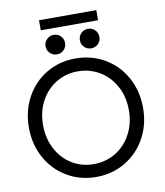

<svg xmlns="http://www.w3.org/2000/svg" viewBox="-104 -1081 1005 1173"><g transform="rotate(-10 398.0 -494.0)"><path d="M43.9 -360.4Q43.9 -463.9 89.8 -547.9Q135.7 -631.8 216.3 -679.7Q296.9 -727.5 396.5 -727.5Q497.1 -727.5 578.4 -679.7Q659.7 -631.8 705.8 -547.6Q752 -463.4 752 -359.4Q752 -255.4 705.6 -171.6Q659.2 -87.9 578.4 -40Q497.6 7.8 398.4 7.8Q298.8 7.8 217.8 -40Q136.7 -87.9 90.3 -171.9Q43.9 -255.9 43.9 -360.4ZM664.1 -360.4Q664.1 -442.9 628.9 -508.3Q593.8 -573.7 532.7 -610.6Q471.7 -647.5 396.5 -647.5Q322.8 -647.5 262.2 -610.6Q201.7 -573.7 166.7 -508.3Q131.8 -442.9 131.8 -360.4Q131.8 -278.3 166.3 -212.6Q200.7 -147 261 -109.6Q321.3 -72.3 396.5 -72.3Q472.7 -72.3 533.9 -109.9Q595.2 -147.5 629.6 -213.4Q664.1 -279.3 664.1 -360.4ZM443.4 -832Q443.4 -857.4 460.9 -875Q478.5 -892.6 503.9 -892.6Q529.3 -892.6 546.9 -875Q564.5 -857.4 564.5 -832Q564.5 -806.6 546.9 -789.1Q529.3 -771.5 503.9 -771.5Q478.5 -771.5 460.9 -789.1Q443.4 -806.6 443.4 -832ZM230.5 -832Q230.5 -857.4 248.3 -875Q266.1 -892.6 292 -892.6Q316.9 -892.6 334.2 -875Q351.6 -857.4 351.6 -832Q351.6 -806.6 334.2 -789.1Q316.9 -771.5 292 -771.5Q266.1 -771.5 248.3 -789.1Q230.5 -806.6 230.5 -832ZM218.8 -996.1H574.2V-933.6H218.8Z"/></g></svg>

Font: Reddit Sans Fudge
Style: Regular
Weight: 400
Designer: Stephen Hutchings
Foundry: Reddit
Version: Version 1.011